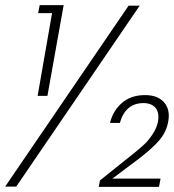

<svg xmlns="http://www.w3.org/2000/svg" viewBox="-23 -724 675 745"><path d="M-3 0 476 -702H519L40 0ZM123 -352 179 -673H125L131 -704H224L161 -352ZM404 -247Q415 -294 450 -324.5Q485 -355 540 -355Q589 -355 613.5 -327Q638 -299 630 -254Q623 -212 595 -179.5Q567 -147 513 -106L413 -31H600L594 1H360L365 -24L495 -128Q522 -150 537.5 -164.5Q553 -179 569 -203Q585 -227 590 -252Q596 -288 580 -306Q564 -324 534 -324Q464 -324 442 -247Z"/></svg>

Font: Poppins ExtraLight
Style: Italic
Weight: 275
Italic angle: -10°
Designer: Ninad Kale (Devanagari), Jonny Pinhorn (Latin)
Foundry: Indian Type Foundry
Version: Version 3.200;PS 1.000;hotconv 16.6.54;makeotf.lib2.5.65590